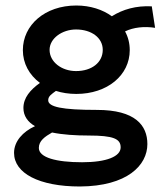

<svg xmlns="http://www.w3.org/2000/svg" viewBox="-20 -499 603 697"><path d="M257 -158C370 -158 451 -226 451 -317C451 -342 445 -365 434 -385C465 -400 504 -404 543 -398L531 -476C474 -479 426 -465 386 -440C353 -464 308 -479 257 -479C143 -479 63 -408 63 -317C63 -269 86 -227 125 -198C90 -173 65 -144 65 -107C65 -78 81 -56 107 -41C63 -21 31 14 31 56C31 130 122 178 270 178C442 177 515 101 515 24C515 -44 471 -100 332 -100C204 -100 155 -111 155 -135C155 -150 167 -157 183 -169C205 -162 230 -158 257 -158ZM256 -241C204 -241 160 -274 160 -318C160 -360 206 -392 256 -392C312 -392 353 -362 353 -318C353 -272 313 -241 256 -241ZM121 38C121 12 143 -3 169 -18C208 -10 254 -7 302 -7C392 -7 418 5 418 36C418 69 367 90 278 90C184 90 121 73 121 38Z"/></svg>

Font: Inconsolata SemiExpanded
Style: Bold
Weight: 700
Width: 6
Monospace: yes
Designer: Raph Levien, Cyreal, Brenton Simpson
Foundry: Raph Levien, Cyreal, Google
Version: Version 3.100